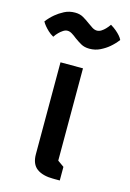

<svg xmlns="http://www.w3.org/2000/svg" viewBox="-158 -781 566 838"><g transform="rotate(15 125.5 -362.5)"><path d="M68.8 -499H170.4V-82L199.2 -61.5V0H171.4L170.4 -1V0Q122.1 0 95.5 -19.5Q68.8 -39.1 68.8 -84ZM9.3 -598.6Q-5.4 -606.9 -15.6 -616.7Q-25.9 -626.5 -32.7 -634.8Q-40.5 -644 -45.4 -653.3Q-30.3 -672.9 -11.2 -689Q4.9 -702.6 26.6 -713.9Q48.3 -725.1 74.7 -725.1Q96.7 -725.1 112.5 -715.8Q128.4 -706.5 142.6 -695.8Q154.3 -687 165 -680.4Q175.8 -673.8 186 -673.8Q196.3 -673.8 205.8 -679.9Q215.3 -686 222.7 -693.8Q231.4 -702.6 239.3 -714.4Q254.9 -705.1 265.6 -695.8Q276.4 -686.5 283.2 -678.7Q291 -669.9 295.4 -660.6Q280.3 -640.6 261.2 -624.5Q245.1 -610.8 223.1 -599.9Q201.2 -588.9 174.8 -588.9Q152.3 -588.9 136.2 -598.1Q120.1 -607.4 106 -617.7Q94.7 -627 84 -633.5Q73.2 -640.1 63.5 -640.1Q53.2 -640.1 43.5 -633.5Q33.7 -627 25.9 -619.1Q17.1 -610.4 9.3 -598.6Z"/></g></svg>

Font: Basic
Style: Regular
Weight: 400
Designer: Magnus Gaarde
Foundry: Magnus Gaarde
Version: Version 1.003; ttfautohint (v1.1) -l 6 -r 16 -G 0 -x 16 -D l